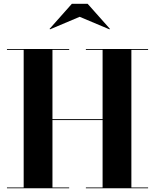

<svg xmlns="http://www.w3.org/2000/svg" viewBox="-20 -1014 835 1034"><path d="M409 -923.5 249.5 -856 247 -858.5 367 -993.5H452L572 -858.5L569.5 -856ZM17.5 -4.5H107.5V-745.5H17.5V-750H352.5V-745.5H262.5V-372.5H532.5V-745.5H442.5V-750H777.5V-745.5H687.5V-4.5H777.5V0H442.5V-4.5H532.5V-367.5H262.5V-4.5H352.5V0H17.5Z"/></svg>

Font: Bodoni* 36pt
Style: Bold
Weight: 700
Version: Version 2.3